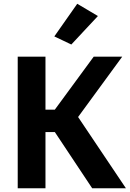

<svg xmlns="http://www.w3.org/2000/svg" viewBox="-20 -1017 700 1037"><path d="M478 0 259 -329.6 377.2 -421.6 660.2 0ZM150.6 -424.8H276.1L486.1 -710.9H640.1L342.3 -303.7H150.6ZM75.7 0V-710.9H225.6V0ZM273.4 -820.3 397.2 -996.6 508.8 -930.4 365.2 -776.6Z"/></svg>

Font: RobotoFlex
Style: Regular
Weight: 400
Designer: Berlow after Robertson
Foundry: Google
Version: Version 2.136